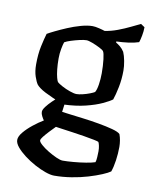

<svg xmlns="http://www.w3.org/2000/svg" viewBox="-84 -610 686 873"><g transform="rotate(10 259.0 -174.0)"><path d="M226 200Q210 200 185.5 191.5Q161 183 134.5 168.5Q108 154 85 136.5Q62 119 47.5 101.5Q33 84 33 69Q33 53 49.5 33Q66 13 90.5 -6.5Q115 -26 137 -39Q132 -46 126.5 -56.5Q121 -67 121 -76Q121 -86 132 -100.5Q143 -115 158 -129.5Q173 -144 184 -152L219 -145L212 -92Q219 -91 246.5 -87.5Q274 -84 310.5 -79.5Q347 -75 384 -68.5Q421 -62 449 -54.5Q477 -47 486 -38Q491 -25 493.5 -9.5Q496 6 496 20Q496 50 491.5 82Q487 114 479 136Q468 144 442 155Q416 166 381 176.5Q346 187 305.5 193.5Q265 200 226 200ZM253 126Q273 126 302.5 123.5Q332 121 359.5 116.5Q387 112 401 107Q404 100 405 82.5Q406 65 406 56Q406 42 403.5 30.5Q401 19 398 14Q396 12 376.5 8Q357 4 329.5 -0.5Q302 -5 273.5 -9Q245 -13 223.5 -16Q202 -19 196 -20Q183 -7 169 8Q155 23 145.5 35Q136 47 136 53Q136 60 150 72.5Q164 85 184 97Q204 109 223 117.5Q242 126 253 126ZM212 -126Q183 -137 160.5 -147Q138 -157 122.5 -165Q107 -173 97 -180.5Q87 -188 82 -194Q74 -205 66 -228.5Q58 -252 58 -284Q58 -332 66 -369Q74 -406 81 -429Q91 -435 114.5 -446.5Q138 -458 167.5 -470.5Q197 -483 227.5 -491.5Q258 -500 281 -500Q293 -500 311.5 -495.5Q330 -491 338 -488Q367 -492 397.5 -503.5Q428 -515 454.5 -528Q481 -541 496 -548L514 -536Q514 -517 510 -496.5Q506 -476 502 -465Q481 -458 454.5 -454.5Q428 -451 399 -450V-445Q408 -440 418.5 -431.5Q429 -423 438 -409Q445 -393 449.5 -369Q454 -345 454 -325Q454 -285 446.5 -248Q439 -211 431 -188Q418 -178 388 -164Q358 -150 313.5 -139Q269 -128 212 -126ZM262 -183Q273 -183 290 -187Q307 -191 322.5 -197Q338 -203 344 -207Q351 -218 355 -243.5Q359 -269 359 -296Q359 -331 355.5 -360Q352 -389 347 -396Q344 -401 327.5 -409.5Q311 -418 292.5 -425Q274 -432 265 -432Q253 -432 233.5 -427.5Q214 -423 195 -417Q176 -411 166 -405Q162 -394 158 -372.5Q154 -351 154 -328Q154 -301 156.5 -278Q159 -255 163 -240.5Q167 -226 170 -222Q176 -216 193.5 -206.5Q211 -197 231 -190Q251 -183 262 -183Z"/></g></svg>

Font: Texturina 12pt Medium
Style: Regular
Weight: 500
Designer: Guillermo Torres Carreño
Foundry: Omnibus-Type
Version: Version 1.002